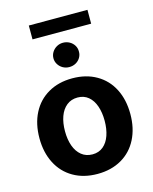

<svg xmlns="http://www.w3.org/2000/svg" viewBox="-130 -967 849 1062"><g transform="rotate(-15 295.0 -435.5)"><path d="M34.8 -263.2Q34.8 -345.3 66.5 -407Q98.1 -468.8 157.2 -502.9Q216.2 -537.1 295.2 -537.1Q374.3 -537.1 433.4 -502.9Q492.5 -468.8 523.9 -407Q555.4 -345.3 555.4 -263.2Q555.4 -182.2 523.9 -120.2Q492.5 -58.2 433.4 -24Q374.3 10.2 295.2 10.2Q216.2 10.2 157.2 -24Q98.1 -58.2 66.5 -120.2Q34.8 -182.2 34.8 -263.2ZM408.4 -264.4Q408.4 -311.3 395.7 -348.1Q383 -385 357.8 -406Q332.6 -427 296.3 -427Q259.5 -427 233.5 -406Q207.6 -385 194.4 -348.4Q181.3 -311.9 181.3 -264.4Q181.3 -216.9 194.4 -180.2Q207.6 -143.6 233.5 -122.6Q259.5 -101.6 296.3 -101.6Q332.6 -101.6 357.8 -122.6Q383 -143.6 395.7 -180.5Q408.4 -217.4 408.4 -264.4ZM224 -670.6Q224 -689.6 234 -705.6Q244 -721.6 260.7 -731.1Q277.4 -740.5 296.9 -740.5Q317 -740.5 334 -731.1Q351 -721.6 360.7 -705.6Q370.4 -689.6 369.9 -670.6Q370.4 -652.1 360.7 -635.9Q351 -619.7 334.2 -610.4Q317.4 -601.2 296.9 -601.2Q277.4 -601.2 260.7 -610.4Q244 -619.7 234 -635.9Q224 -652.1 224 -670.6ZM475.2 -801.9H139.4V-881.2H475.2Z"/></g></svg>

Font: WEMIX Pretendard Variable
Style: Regular
Weight: 400
Designer: Base glyphs from Inter by Rasmus Andersson; Hangeul glyphs from Noto Sans CJK(Source Han Sans) by Jang Soo-young and Kan
Foundry: Kil Hyung-jin
Version: Version 1.000;Glyphs 3.2 (3208)